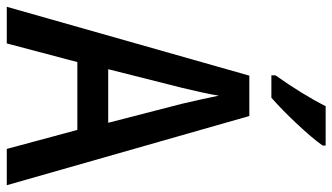

<svg xmlns="http://www.w3.org/2000/svg" viewBox="-227 -753 980 566"><g transform="rotate(90 263.0 -470.0)"><path d="M409 -931V-940H293C271 -896 237 -841 202 -792V-780H268C312 -818 382 -892 409 -931ZM419 0H526L322 -715H203L0 0H108L163 -208H363ZM286 -516 342 -299H184L239 -517C246 -547 257 -592 262 -625C268 -594 278 -551 286 -516Z"/></g></svg>

Font: Noto Sans Tamil Condensed Medium
Style: Regular
Weight: 500
Width: 3
Designer: Jelle Bosma - Monotype Design Team
Foundry: Monotype Imaging Inc.
Version: Version 2.004